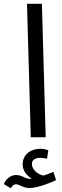

<svg xmlns="http://www.w3.org/2000/svg" viewBox="-74 -727 327 1017"><path d="M89 0H168L148 -707H69ZM-17 270C-8 256 -2 249 11 249C28 249 50 269 81 269C127 269 204 237 223 227L209 183C193 189 177 197 157 203C135 200 95 177 95 141C95 121 111 109 140 109C152 109 163 111 175 114L182 69C169 64 152 61 140 61C90 61 46 90 46 144C46 177 68 204 94 219C90 220 86 220 82 220C60 220 42 200 11 200C-10 200 -40 214 -54 248Z"/></svg>

Font: Noto Sans Arabic UI SmCn
Style: Regular
Weight: 400
Width: 4
Designer: Monotype Design Team, Nadine Chahine and Nizar Qandah
Foundry: Monotype Imaging Inc.
Version: Version 2.010